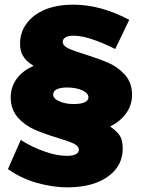

<svg xmlns="http://www.w3.org/2000/svg" viewBox="-20 -714 608 823"><path d="M296 -561C338 -561 397 -542 474 -504L534 -629C453 -672 373 -694 294 -694C248 -694 208 -687 173 -673C138 -658 112 -638 94 -613C75 -588 66 -559 66 -526C66 -505 70 -488 79 -474C87 -459 102 -445 124 -432C93 -418 69 -400 52 -377C35 -354 26 -327 26 -296C26 -262 36 -234 56 -211C76 -188 100 -171 127 -159C154 -147 187 -135 227 -123C260 -113 283 -105 297 -98C311 -91 318 -82 318 -72C318 -64 314 -58 305 -53C296 -48 283 -46 266 -46C238 -46 207 -52 173 -64C139 -75 104 -92 69 -114L14 11C50 36 90 56 135 69C180 82 225 89 270 89C318 89 360 82 396 68C431 54 459 34 478 9C497 -16 506 -45 506 -78C506 -101 502 -119 494 -132C485 -145 471 -159 452 -172C481 -186 504 -205 521 -229C538 -252 546 -279 546 -308C546 -342 536 -370 516 -393C496 -415 473 -432 446 -444C419 -456 385 -468 344 -481C311 -491 287 -500 272 -507C257 -514 249 -524 249 -535C249 -543 253 -549 261 -554C269 -559 281 -561 296 -561ZM223 -331C233 -336 248 -339 267 -339C292 -339 314 -335 332 -327C350 -319 359 -309 359 -297C359 -288 354 -281 344 -276C333 -271 318 -268 297 -268C272 -268 251 -272 234 -280C217 -287 208 -297 208 -309C208 -318 213 -326 223 -331Z"/></svg>

Font: Argentum Sans ExtraBold
Style: Regular
Weight: 800
Designer: Julieta Ulanovsky
Foundry: Julieta Ulanovsky
Version: Version 5.001;February 15, 2019;FontCreator 11.5.0.2425 64-b